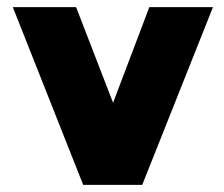

<svg xmlns="http://www.w3.org/2000/svg" viewBox="-20 -520 630 540"><path d="M214 0 16 -500H194L298 -231L400 -500H579L380 0Z"/></svg>

Font: Panamera Black
Style: Regular
Weight: 900
Designer: Bastien Sozeau
Foundry: NBR — Bastien Sozeau
Version: Version 3.002; ttfautohint (v1.8.4.7-5d5b);gftools[0.9.33]